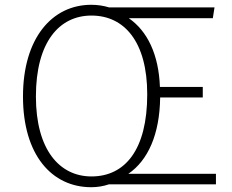

<svg xmlns="http://www.w3.org/2000/svg" viewBox="-20 -770 970 802"><path d="M882 -44H516C598 -100 647 -208 649 -363H827V-407H648C643 -542 596 -640 518 -694H869L876 -739H436C413 -746 388 -750 361 -750C198 -750 76 -611 76 -367C76 -122 197 12 361 12C387 12 411 8 435 0H882ZM130 -367C130 -595 228 -705 362 -705C499 -705 595 -596 595 -376C595 -144 502 -33 362 -33C229 -33 130 -144 130 -367Z"/></svg>

Font: Glow Sans SC Normal Light
Style: Regular
Weight: 300
Designer: Ryoko NISHIZUKA (kana, bopomofo & ideographs); Paul D. Hunt (Latin, Greek & Cyrillic); Sandoll Communications, Soo-young
Version: Version 0.93